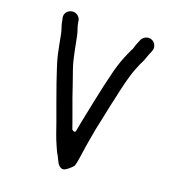

<svg xmlns="http://www.w3.org/2000/svg" viewBox="-163 -875 1035 1166"><g transform="rotate(20 354.5 -292.0)"><path d="M63.2 -690.7 66.2 -677.7C68.2 -668.2 69.7 -661 71.2 -652.8C75.3 -638 82 -622.2 87.2 -598.6C94.9 -560 103.9 -507.9 113.2 -467.8C124.7 -416.5 147.4 -359.2 163.9 -305.9C188.3 -237.9 219.5 -149.1 243.8 -84.2C259.4 -39.4 276.4 12.3 294.3 50.7C304.4 72.1 310 89.8 321 104.5C321.9 105.7 322.8 107.4 323.3 109.6L341.9 146.8C351.5 161.6 369.2 178.6 389.4 169.6C405.1 162.6 428.1 141.8 439.8 127.1C452.1 88.2 458.7 10.4 468.7 -41.3C477.2 -87.4 483.3 -129 493.8 -172.8C502.7 -212.2 520.4 -303.1 530.8 -344.8C546.3 -416.5 561.8 -489.2 586.4 -550.6L598.5 -580.8C608.2 -603.4 615.2 -611.8 621.1 -631.7C627.6 -651.2 635.4 -669.4 642.5 -686C655.3 -715.4 638.3 -742.2 618.8 -751.1C590.5 -764.1 563.2 -746.8 553.3 -727.7C547.8 -714.8 542.7 -700.5 535.6 -684.3C533.4 -678 531.2 -661.8 522.6 -649.3C519.1 -642.7 514.6 -633.3 509.5 -621C491.5 -580.6 478 -542.7 465.1 -495.8C446.7 -422.1 431.8 -357.7 415.3 -276.6C400.2 -198.2 388.4 -150.6 375.3 -74.9C372 -55.6 351.1 -73 351.1 -73C345.9 -88.9 340.6 -103.7 335.3 -117.6C318.1 -163.5 306.3 -200.3 286.2 -252.8C265 -315.1 250.5 -358.1 229.2 -417.8C207.3 -480.1 196.7 -555.5 182.8 -619.5C176.8 -650.2 166.3 -666.2 161.6 -697.1L159.7 -709.8C157 -722 150.5 -732 138.5 -740.1C104.1 -763.3 54.2 -733.9 63.2 -690.7Z"/></g></svg>

Font: Smoothie
Style: Light
Weight: 400
Foundry: Cannot Into Space Fonts
Version: Version 0.8